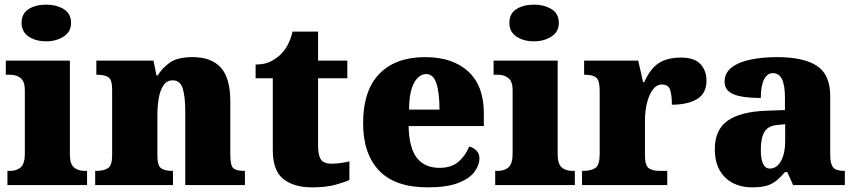

<svg xmlns="http://www.w3.org/2000/svg" viewBox="-20 -797 3684 827"><path d="M179 -619Q134 -619 103.5 -639.5Q73 -660 73 -698Q73 -739 103.5 -758Q134 -777 179 -777Q222 -777 254 -758Q286 -739 286 -698Q286 -660 254 -639.5Q222 -619 179 -619ZM12 0V-61H24Q53 -61 70 -77Q87 -93 87 -135V-409Q87 -446 69 -460.5Q51 -475 24 -475H5V-536H281V-131Q281 -91 298.5 -76Q316 -61 344 -61H355V0Z M390 0V-61H394Q428 -61 445.5 -73Q463 -85 463 -128V-412Q463 -453 447.5 -464Q432 -475 399 -475H395V-536H641L654 -472H659Q678 -503 711 -527Q744 -551 810 -551Q890 -551 931 -506Q972 -461 972 -360V-131Q972 -85 984.5 -73Q997 -61 1031 -61H1035V0H778V-317Q778 -381 767 -416Q756 -451 724 -451Q699 -451 684.5 -430Q670 -409 664 -375Q658 -341 658 -301V-125Q658 -85 673 -73Q688 -61 721 -61H725V0Z M1323 10Q1246 10 1200.5 -26Q1155 -62 1155 -150V-460H1081V-519Q1124 -519 1152 -535.5Q1180 -552 1194 -568Q1208 -582 1220.5 -606Q1233 -630 1240 -661H1350V-536H1476V-460H1350V-170Q1350 -130 1361.5 -111Q1373 -92 1409 -92Q1429 -92 1449 -95Q1469 -98 1485 -102V-22Q1467 -13 1426 -1.5Q1385 10 1323 10Z M1823 10Q1681 10 1612.5 -62.5Q1544 -135 1544 -266Q1544 -407 1614 -479Q1684 -551 1811 -551Q1929 -551 1996.5 -489.5Q2064 -428 2064 -309V-254H1740Q1742 -160 1775.5 -117Q1809 -74 1873 -74Q1924 -74 1954.5 -100Q1985 -126 2001 -166Q2020 -161 2032.5 -148Q2045 -135 2045 -115Q2045 -85 2023 -56Q2001 -27 1952.5 -8.5Q1904 10 1823 10ZM1873 -325Q1873 -399 1859.5 -438.5Q1846 -478 1816 -478Q1784 -478 1763 -439Q1742 -400 1742 -325Z M2280 -619Q2235 -619 2204.5 -639.5Q2174 -660 2174 -698Q2174 -739 2204.5 -758Q2235 -777 2280 -777Q2323 -777 2355 -758Q2387 -739 2387 -698Q2387 -660 2355 -639.5Q2323 -619 2280 -619ZM2113 0V-61H2125Q2154 -61 2171 -77Q2188 -93 2188 -135V-409Q2188 -446 2170 -460.5Q2152 -475 2125 -475H2106V-536H2382V-131Q2382 -91 2399.5 -76Q2417 -61 2445 -61H2456V0Z M2487 0V-61H2492Q2526 -61 2544.5 -73.5Q2563 -86 2563 -133V-407Q2563 -451 2548 -463Q2533 -475 2500 -475H2496V-536H2729L2750 -443H2755Q2781 -502 2818 -525.5Q2855 -549 2913 -549Q2972 -549 2997.5 -520.5Q3023 -492 3023 -450Q3023 -394 2982 -370Q2941 -346 2874 -346Q2874 -387 2866.5 -410Q2859 -433 2831 -433Q2808 -433 2791.5 -410.5Q2775 -388 2766.5 -352.5Q2758 -317 2758 -278V-128Q2758 -84 2774.5 -72.5Q2791 -61 2819 -61H2854V0Z M3217 10Q3174 10 3138 -8Q3102 -26 3080.5 -62.5Q3059 -99 3059 -155Q3059 -238 3114 -277Q3169 -316 3280 -320L3361 -323V-375Q3361 -431 3348 -456.5Q3335 -482 3309 -482Q3285 -482 3271 -455Q3257 -428 3257 -375Q3178 -375 3139.5 -391Q3101 -407 3101 -445Q3101 -483 3131.5 -506.5Q3162 -530 3213.5 -540.5Q3265 -551 3326 -551Q3441 -551 3498.5 -513.5Q3556 -476 3556 -383V-131Q3556 -91 3568.5 -76Q3581 -61 3615 -61H3619V0H3396L3371 -56H3361Q3339 -30 3319.5 -15.5Q3300 -1 3276.5 4.5Q3253 10 3217 10ZM3296 -71Q3326 -71 3344 -103.5Q3362 -136 3362 -191V-262L3331 -259Q3289 -256 3273 -229.5Q3257 -203 3257 -152Q3257 -71 3296 -71Z"/></svg>

Font: Noto Serif Hentaigana Black
Style: Regular
Weight: 900
Designer: Kazuhiro Yamada
Foundry: nipponia
Version: Version 1.000; ttfautohint (v1.8.4.7-5d5b)